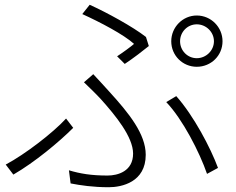

<svg xmlns="http://www.w3.org/2000/svg" viewBox="-20 -774 989 805"><path d="M4 -84 36 -42C126 -94 228 -179 287 -238L257 -277C202 -217 85 -127 4 -84ZM269 -60 276 -5C317 3 370 11 436 11C490 11 591 -10 591 -125C591 -212 521 -299 438 -390C416 -414 392 -441 371 -463L332 -429C356 -406 385 -378 404 -357C464 -290 538 -200 538 -130C538 -56 474 -38 431 -38C362 -38 316 -46 269 -60ZM325 -715C400 -681 499 -629 542 -590C527 -577 497 -555 471 -538L503 -506C538 -529 582 -563 604 -581L592 -619C537 -662 427 -722 356 -754ZM677 -346C746 -274 817 -135 848 -45L894 -70C863 -154 792 -289 719 -371ZM698 -601C698 -541 746 -494 805 -494C865 -494 913 -541 913 -601C913 -660 865 -709 805 -709C746 -709 698 -660 698 -601ZM735 -601C735 -640 766 -672 805 -672C844 -672 877 -640 877 -601C877 -562 844 -530 805 -530C766 -530 735 -562 735 -601Z"/></svg>

Font: GenEiGothic-pro-Light
Style: Regular
Weight: 300
Designer: Ryoko NISHIZUKA (kana & ideographs); Paul D. Hunt (Latin, Greek & Cyrillic); Wenlong ZHANG (bopomofo); Sandoll Communica
Foundry: Adobe Systems Incorporated; o_tamon
Version: Version 1.000.140830